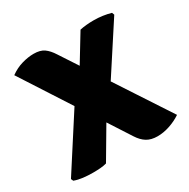

<svg xmlns="http://www.w3.org/2000/svg" viewBox="-124 -622 732 745"><g transform="rotate(-30 241.5 -250.0)"><path d="M13 -474.5Q38.5 -493 66.5 -501Q94.5 -509 119 -509Q148.5 -509 165.5 -497Q182.5 -485 198 -460.5L483 -25.5Q460 -10 431.8 -0.5Q403.5 9 377 9Q348 9 329 -2.8Q310 -14.5 295 -38ZM324 -499Q337 -502 353 -503.5Q369 -505 385 -505Q407 -505 426 -502.2Q445 -499.5 462.5 -494.5L466.5 -484L298 -225L261.5 -189L150 0Q138 3.5 122.2 4.8Q106.5 6 89.5 6Q66.5 6 45.2 3.5Q24 1 6.5 -5.5L2 -15.5L182 -295L221.5 -330.5Z"/></g></svg>

Font: Signika
Style: Bold
Weight: 700
Designer: Anna Giedry
Foundry: Anna Giedry
Version: Version 2.001